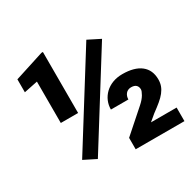

<svg xmlns="http://www.w3.org/2000/svg" viewBox="-155 -879 1060 1046"><g transform="rotate(-30 375.0 -356.0)"><path d="M206.1 -57.1 129.4 -95.7 476.6 -651.4 553.2 -612.8ZM238.3 -328.1H129.4V-588.4L43.5 -570.8V-652.3L229 -711.9H238.3ZM717.8 0H411.1V-71.8L550.8 -195.3Q575.2 -216.8 587.2 -237.5Q599.1 -258.3 599.1 -268.1Q599.1 -285.2 589.1 -295.2Q579.1 -305.2 557.6 -305.2Q546.4 -305.2 537.8 -301Q529.3 -296.9 523.7 -289.8Q518.1 -282.7 515.1 -273.7Q512.2 -264.6 512.2 -254.9H402.3Q402.3 -282.7 412.8 -307.4Q423.3 -332 442.9 -350.8Q462.4 -369.6 490.2 -380.4Q518.1 -391.1 552.2 -391.1Q627.4 -391.1 668 -359.4Q708.5 -327.6 708.5 -268.1Q708.5 -246.1 701.9 -228Q695.3 -210 681.6 -192.6Q668 -175.3 646.7 -157.7Q625.5 -140.1 596.2 -118.7L556.6 -85.4H717.8Z"/></g></svg>

Font: RobotoDraft
Style: Black
Weight: 900
Designer: Google
Version: Version 2.000980w3; 2014; ttfautohint (v1.1) -l 5 -r 24 -G 4